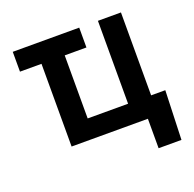

<svg xmlns="http://www.w3.org/2000/svg" viewBox="-121 -655 944 933"><g transform="rotate(-20 350.5 -188.5)"><path d="M382.8 -427.7H270.5V-101.6H479.5V-530.3H598.6V-101.6H671.9L663.1 152.3H544.9V0H150.4V-427.7H39.1V-530.3H382.8Z"/></g></svg>

Font: Pretendard JP SemiBold
Style: Regular
Weight: 600
Designer: Base glyphs from Inter by Rasmus Andersson; Hangeul glyphs from Noto Sans CJK(Source Han Sans) by Jang Soo-young and Kan
Foundry: Kil Hyung-jin
Version: Version 1.309